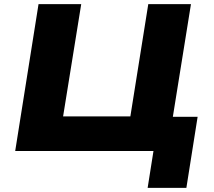

<svg xmlns="http://www.w3.org/2000/svg" viewBox="-20 -725 1029 922"><path d="M689 177 717 0H53L165 -705H370L283 -166H606L692 -705H897L810 -164H929L875 177Z"/></svg>

Font: Nunito Sans 7pt SemiExpanded Black
Style: Italic
Weight: 900
Width: 6
Italic angle: -9°
Designer: Vernon Adams
Foundry: Vernon Adams
Version: Version 3.101;gftools[0.9.27]